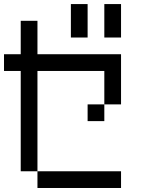

<svg xmlns="http://www.w3.org/2000/svg" viewBox="-20 -937 707 957"><path d="M0 -583.3V-666.7H83.3V-833.3H166.7V-666.7H583.3V-416.7H500V-583.3H166.7V-83.3H83.3V-583.3ZM166.7 -83.3H583.3V0H166.7ZM333.3 -750V-916.7H416.7V-750ZM500 -416.7V-333.3H416.7V-416.7ZM500 -750V-916.7H583.3V-750Z"/></svg>

Font: Galmuri11 Condensed
Style: Regular
Weight: 400
Width: 3
Designer: Lee Minseo (quiple)
Version: Version 2.399;hotconv 1.1.1;makeotfexe 2.6.0 DEVELOPMENT